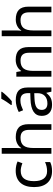

<svg xmlns="http://www.w3.org/2000/svg" viewBox="1040 -1846 816 2936"><g transform="rotate(-90 1448.0 -378.0)"><path d="M299.8 9.8Q184.1 9.8 119.6 -61.3Q55.2 -132.3 55.2 -265.1Q55.2 -399.9 120.4 -472.9Q185.5 -545.9 306.2 -545.9Q345.2 -545.9 383.5 -537.8Q421.9 -529.8 446.8 -517.1L419.9 -443.8Q352.1 -469.2 304.2 -469.2Q223.1 -469.2 184.6 -418.2Q146 -367.2 146 -266.1Q146 -168.9 184.6 -117.4Q223.1 -65.9 298.8 -65.9Q369.6 -65.9 438 -97.2V-19Q382.3 9.8 299.8 9.8Z M930.2 0V-342.8Q930.2 -408.2 901.1 -440.2Q872.1 -472.2 810.1 -472.2Q728.5 -472.2 690.7 -426.8Q652.8 -381.3 652.8 -276.9V0H564.9V-759.8H652.8V-537.1Q652.8 -493.2 647.9 -461.9H653.8Q677.7 -501 721.7 -522.9Q765.6 -544.9 820.8 -544.9Q918.5 -544.9 967.8 -498.3Q1017.1 -451.7 1017.1 -349.1V0Z M1514.2 0 1497.1 -76.2H1493.2Q1453.1 -25.9 1413.3 -8.1Q1373.5 9.8 1313 9.8Q1233.9 9.8 1189 -31.7Q1144 -73.2 1144 -148.9Q1144 -312 1401.4 -319.8L1492.2 -323.2V-355Q1492.2 -416 1465.8 -445.1Q1439.5 -474.1 1381.3 -474.1Q1338.9 -474.1 1301 -461.4Q1263.2 -448.7 1230 -433.1L1203.1 -499Q1243.7 -520.5 1291.5 -532.7Q1339.4 -544.9 1386.2 -544.9Q1483.4 -544.9 1530.8 -502Q1578.1 -459 1578.1 -365.2V0ZM1333 -61Q1406.7 -61 1449 -100.8Q1491.2 -140.6 1491.2 -213.9V-262.2L1412.1 -258.8Q1319.8 -255.4 1277.6 -229.5Q1235.4 -203.6 1235.4 -147.9Q1235.4 -106 1261 -83.5Q1286.6 -61 1333 -61ZM1311 -618.2Q1329.6 -641.6 1358.2 -684.8Q1386.7 -728 1406.2 -766.1H1512.2V-755.9Q1490.7 -724.6 1445.3 -677.2Q1399.9 -629.9 1369.1 -606H1311Z M2109.4 0V-342.8Q2109.4 -408.2 2080.3 -440.2Q2051.3 -472.2 1989.3 -472.2Q1906.7 -472.2 1869.4 -426.5Q1832 -380.9 1832 -277.8V0H1744.1V-536.1H1814.9L1828.1 -462.9H1833Q1857.9 -502.4 1902.8 -524.2Q1947.8 -545.9 2002 -545.9Q2100.6 -545.9 2148.4 -498Q2196.3 -450.2 2196.3 -349.1V0Z M2727.5 0V-342.8Q2727.5 -408.2 2698.5 -440.2Q2669.4 -472.2 2607.4 -472.2Q2525.9 -472.2 2488 -426.8Q2450.2 -381.3 2450.2 -276.9V0H2362.3V-759.8H2450.2V-537.1Q2450.2 -493.2 2445.3 -461.9H2451.2Q2475.1 -501 2519 -522.9Q2563 -544.9 2618.2 -544.9Q2715.8 -544.9 2765.1 -498.3Q2814.5 -451.7 2814.5 -349.1V0Z"/></g></svg>

Font: Noto Sans Historic
Style: Regular
Weight: 400
Designer: Monotype Design Team
Foundry: Monotype Imaging Inc.
Version: Version 0.71 uh